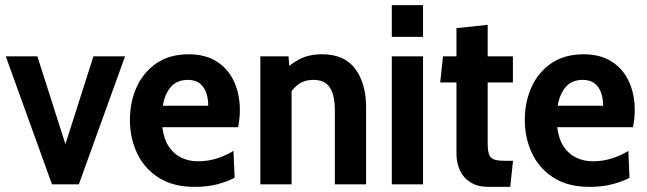

<svg xmlns="http://www.w3.org/2000/svg" viewBox="-20 -720 2526 750"><path d="M183 0 2.5 -500H126L235.5 -157L345 -500H468.5L288 0Z M740.5 10Q656 10 599.8 -26Q543.5 -62 515.5 -121.5Q487.5 -181 487.5 -251.5Q487.5 -322 514 -380.2Q540.5 -438.5 591.8 -473.2Q643 -508 717.5 -508Q782 -508 826.5 -479.8Q871 -451.5 894 -402Q917 -352.5 917 -289Q917 -273 915.2 -257Q913.5 -241 910 -223H614Q620 -176 639.8 -146.8Q659.5 -117.5 689 -103.8Q718.5 -90 752.5 -90Q793.5 -90 828.5 -101.5Q863.5 -113 892 -130.5L896.5 -25.5Q869.5 -11 830 -0.5Q790.5 10 740.5 10ZM616 -307H793.5Q793.5 -332.5 786.2 -355.5Q779 -378.5 761.5 -393.2Q744 -408 713.5 -408Q672 -408 648 -381Q624 -354 616 -307Z M997 0V-500H1107L1113.5 -420.5L1085.5 -439.5Q1113 -469.5 1150 -488.8Q1187 -508 1238.5 -508Q1325.5 -508 1367.8 -450.8Q1410 -393.5 1410 -302V0H1288V-289Q1288 -348 1268.5 -378Q1249 -408 1204.5 -408Q1166 -408 1141 -387.2Q1116 -366.5 1098 -330.5L1119 -399V0Z M1510.5 0V-500H1632.5V0ZM1510.5 -576V-700H1632.5V-576Z M1889 10Q1847 10 1819 -7Q1791 -24 1777 -53.5Q1763 -83 1763 -121V-398H1699.5L1710.5 -500H1763V-610L1885 -623V-500H1983.5V-398H1885V-162Q1885 -133 1890 -118Q1895 -103 1908.8 -97.5Q1922.5 -92 1949 -92H1984L1973 10Z M2283 10Q2198.5 10 2142.2 -26Q2086 -62 2058 -121.5Q2030 -181 2030 -251.5Q2030 -322 2056.5 -380.2Q2083 -438.5 2134.2 -473.2Q2185.5 -508 2260 -508Q2324.5 -508 2369 -479.8Q2413.5 -451.5 2436.5 -402Q2459.5 -352.5 2459.5 -289Q2459.5 -273 2457.8 -257Q2456 -241 2452.5 -223H2156.5Q2162.5 -176 2182.2 -146.8Q2202 -117.5 2231.5 -103.8Q2261 -90 2295 -90Q2336 -90 2371 -101.5Q2406 -113 2434.5 -130.5L2439 -25.5Q2412 -11 2372.5 -0.5Q2333 10 2283 10ZM2158.5 -307H2336Q2336 -332.5 2328.8 -355.5Q2321.5 -378.5 2304 -393.2Q2286.5 -408 2256 -408Q2214.5 -408 2190.5 -381Q2166.5 -354 2158.5 -307Z"/></svg>

Font: Cabin
Style: Bold
Weight: 700
Width: 4
Designer: Pablo Impallari
Foundry: Pablo Impallari. http://www.impallari.com Igino Marini. http://www.ikern.com
Version: Version 3.001